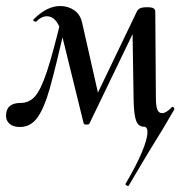

<svg xmlns="http://www.w3.org/2000/svg" viewBox="-28 -413 632 638"><path d="M-8 -28Q-8 -71 41 -71Q69 -71 88.5 -93Q108 -115 128.5 -177Q149 -239 179 -365L197 -361L192 -341Q156 -185 137.5 -119.5Q119 -54 96.5 -22.5Q74 9 38 9Q16 9 4 -1.5Q-8 -12 -8 -28ZM412 -334 446 -369 269 -2Q268 1 260 1Q251 1 250 -3L176 -304Q169 -331 156.5 -345Q144 -359 128 -359Q110 -359 93 -342Q92 -341 90 -341Q86 -341 83.5 -344Q81 -347 84 -349Q128 -393 172 -393Q198 -393 218.5 -379Q239 -365 245 -337L302 -85L266 -40L425 -371Q429 -381 436.5 -385Q444 -389 461 -389Q476 -389 482 -385.5Q488 -382 488 -373L490 -89Q490 -62 494.5 -49.5Q499 -37 511 -37Q518 -37 527 -43Q536 -49 543 -57Q543 -58 545 -58Q548 -58 550 -55Q552 -52 551 -49L514 14Q464 94 399 205H398Q395 205 391.5 202.5Q388 200 389 198Q424 139 443 94Q462 49 462 26Q462 8 450 8Q432 8 424.5 -11.5Q417 -31 416 -80Z"/></svg>

Font: Cormorant Infant SemiBold
Style: Italic
Weight: 600
Italic angle: -10°
Designer: Christian Thalmann (Catharsis Fonts)
Foundry: Catharsis Fonts
Version: Version 4.000